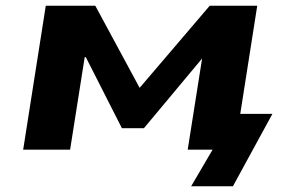

<svg xmlns="http://www.w3.org/2000/svg" viewBox="-20 -523 1006 671"><path d="M648 128 723 0H642L662 -125H932L794 128ZM61 0 140 -503H313L468 -216L713 -503H879L800 0H636L687 -323H690L483 -75H406L280 -323H276L225 0Z"/></svg>

Font: Nunito Sans 7pt Expanded ExtraBold
Style: Italic
Weight: 800
Width: 7
Italic angle: -9°
Designer: Vernon Adams
Foundry: Vernon Adams
Version: Version 3.101;gftools[0.9.27]